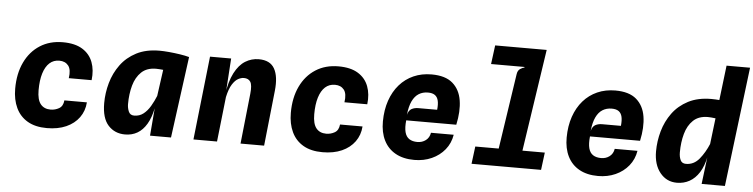

<svg xmlns="http://www.w3.org/2000/svg" viewBox="-47 -1010 4901 1249"><g transform="rotate(5 2403.5 -385.0)"><path d="M283.5 9.5Q208 9.5 157.5 -20Q107 -49.5 81.8 -103Q56.5 -156.5 56.5 -228Q56.5 -327 91.8 -400.8Q127 -474.5 190.5 -515.2Q254 -556 339.5 -556Q419 -556 467.5 -526Q516 -496 535.5 -444.2Q555 -392.5 547 -326.5H398Q406.5 -383 386 -408.8Q365.5 -434.5 327 -434.5Q289.5 -434.5 263.2 -410.8Q237 -387 223 -341.8Q209 -296.5 209 -232Q209 -169.5 232 -141Q255 -112.5 297.5 -112.5Q327 -112.5 352.8 -127.2Q378.5 -142 382 -180H529Q525 -123.5 494 -80.8Q463 -38 409.5 -14.2Q356 9.5 283.5 9.5Z M957 0 975 -218 1008.5 -459.5V-503.5L1165.5 -531.5L1094 0ZM794 6.5Q726.5 6.5 684 -40.2Q641.5 -87 641.5 -185Q641.5 -251.5 660 -317.2Q678.5 -383 718 -437Q757.5 -491 820.2 -523.5Q883 -556 971 -556Q996.5 -556 1032.8 -552.8Q1069 -549.5 1105 -544Q1141 -538.5 1165.5 -531.5L1117 -421.5Q1087.5 -425 1062.2 -428Q1037 -431 1016.8 -433Q996.5 -435 981.8 -436Q967 -437 958.5 -437Q898.5 -437 863 -403.2Q827.5 -369.5 812 -313.8Q796.5 -258 796.5 -192Q796.5 -167 806.2 -144Q816 -121 842.5 -121Q877 -121 902.5 -140.8Q928 -160.5 947.5 -193.5Q967 -226.5 983 -266L997.5 -229.5L972 -180.5Q959 -117.5 934.2 -76Q909.5 -34.5 874.2 -14Q839 6.5 794 6.5Z M1240.5 0 1301 -546H1439L1421 -271L1419.5 -302.5Q1432.5 -395.5 1461.5 -451.2Q1490.5 -507 1531 -532Q1571.5 -557 1619 -557Q1693.5 -557 1722 -505.8Q1750.5 -454.5 1740.5 -361.5L1702 0H1548L1583 -328.5Q1589 -385 1576 -406Q1563 -427 1532.5 -427Q1516 -427 1496 -416.5Q1476 -406 1457.5 -377Q1439 -348 1427 -293L1394.5 0Z M2083.5 9.5Q2008 9.5 1957.5 -20Q1907 -49.5 1881.8 -103Q1856.5 -156.5 1856.5 -228Q1856.5 -327 1891.8 -400.8Q1927 -474.5 1990.5 -515.2Q2054 -556 2139.5 -556Q2219 -556 2267.5 -526Q2316 -496 2335.5 -444.2Q2355 -392.5 2347 -326.5H2198Q2206.5 -383 2186 -408.8Q2165.5 -434.5 2127 -434.5Q2089.5 -434.5 2063.2 -410.8Q2037 -387 2023 -341.8Q2009 -296.5 2009 -232Q2009 -169.5 2032 -141Q2055 -112.5 2097.5 -112.5Q2127 -112.5 2152.8 -127.2Q2178.5 -142 2182 -180H2329Q2325 -123.5 2294 -80.8Q2263 -38 2209.5 -14.2Q2156 9.5 2083.5 9.5Z M2683 7.5Q2610.5 7.5 2560 -20.8Q2509.5 -49 2483.5 -101.2Q2457.5 -153.5 2458 -224.5Q2458.5 -300 2479.5 -361Q2500.5 -422 2538.8 -465.8Q2577 -509.5 2630 -533Q2683 -556.5 2747.5 -556.5Q2837.5 -556.5 2885 -515.5Q2932.5 -474.5 2943.8 -404Q2955 -333.5 2935.5 -244.5H2608.5Q2603.5 -196.5 2611.2 -167Q2619 -137.5 2639.8 -124Q2660.5 -110.5 2693 -110.5Q2724 -110.5 2747.5 -128.2Q2771 -146 2776 -178H2924.5Q2915.5 -122 2881.5 -80.2Q2847.5 -38.5 2796.2 -15.5Q2745 7.5 2683 7.5ZM2610 -280.5Q2617.5 -310 2636.2 -320.2Q2655 -330.5 2680 -330.5H2803Q2807 -366.5 2801.5 -390Q2796 -413.5 2779.8 -425.2Q2763.5 -437 2734 -437Q2700.5 -437 2674.5 -421Q2648.5 -405 2632 -370.5Q2615.5 -336 2610 -280.5Z M3209 -15 3298 -607Q3301.5 -630.5 3316.8 -641Q3332 -651.5 3346 -654L3310.5 -706.5L3320.5 -780.5H3479L3364 -15ZM3056.5 0 3071 -114H3525L3510.5 0ZM3126.5 -657.5 3142.5 -780.5H3479L3428 -657.5Z M3883 7.5Q3810.5 7.5 3760 -20.8Q3709.5 -49 3683.5 -101.2Q3657.5 -153.5 3658 -224.5Q3658.5 -300 3679.5 -361Q3700.5 -422 3738.8 -465.8Q3777 -509.5 3830 -533Q3883 -556.5 3947.5 -556.5Q4037.5 -556.5 4085 -515.5Q4132.5 -474.5 4143.8 -404Q4155 -333.5 4135.5 -244.5H3808.5Q3803.5 -196.5 3811.2 -167Q3819 -137.5 3839.8 -124Q3860.5 -110.5 3893 -110.5Q3924 -110.5 3947.5 -128.2Q3971 -146 3976 -178H4124.5Q4115.5 -122 4081.5 -80.2Q4047.5 -38.5 3996.2 -15.5Q3945 7.5 3883 7.5ZM3810 -280.5Q3817.5 -310 3836.2 -320.2Q3855 -330.5 3880 -330.5H4003Q4007 -366.5 4001.5 -390Q3996 -413.5 3979.8 -425.2Q3963.5 -437 3934 -437Q3900.5 -437 3874.5 -421Q3848.5 -405 3832 -370.5Q3815.5 -336 3810 -280.5Z M4397.5 6.5Q4330 6.5 4287.5 -46Q4245 -98.5 4245 -185Q4245 -251.5 4263.5 -317.2Q4282 -383 4321.5 -437Q4361 -491 4423.8 -523.5Q4486.5 -556 4574.5 -556Q4600 -556 4637.8 -552.8Q4675.5 -549.5 4712.5 -544Q4749.5 -538.5 4771.5 -531.5L4661 -421.5Q4652 -425 4638.8 -428Q4625.5 -431 4611 -433Q4596.5 -435 4583.5 -436Q4570.5 -437 4562 -437Q4502 -437 4466.5 -403.2Q4431 -369.5 4415.5 -313.8Q4400 -258 4400 -192Q4400 -163 4409.8 -142Q4419.5 -121 4446 -121Q4497.5 -121 4532.8 -164Q4568 -207 4592.5 -266L4603 -229.5L4582 -180.5Q4569 -117.5 4542.8 -76Q4516.5 -34.5 4479.5 -14Q4442.5 6.5 4397.5 6.5ZM4559 0 4582.5 -190 4653.5 -780.5H4807L4711 0Z"/></g></svg>

Font: Spline Sans Mono
Style: Italic
Weight: 400
Italic angle: -4°
Monospace: yes
Designer: Eben Sorkin, Mirko Velimirovic
Foundry: Sorkin Type
Version: Version 1.004